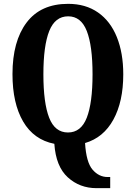

<svg xmlns="http://www.w3.org/2000/svg" viewBox="-20 -745 707 1000"><path d="M263 4Q156 -17 100.5 -112Q45 -207 45 -359Q45 -530 118.5 -627.5Q192 -725 335 -725Q426 -725 490.5 -680Q555 -635 588.5 -552Q622 -469 622 -358Q622 -216 570.5 -122Q519 -28 423 0Q429 100 462 138.5Q495 177 541 177H554V235H483Q395 235 333 178.5Q271 122 263 4ZM462 -358Q462 -507 432 -583.5Q402 -660 335 -660Q267 -660 236.5 -583.5Q206 -507 206 -358Q206 -209 236 -132Q266 -55 334 -55Q402 -55 432 -132Q462 -209 462 -358Z"/></svg>

Font: Noto Serif CondExtraBold
Style: Regular
Weight: 800
Width: 3
Designer: Monotype Design Team
Foundry: Monotype Imaging Inc.
Version: Version 1.001